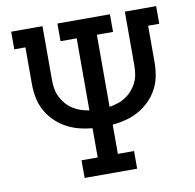

<svg xmlns="http://www.w3.org/2000/svg" viewBox="-81 -818 913 900"><g transform="rotate(-10 375.0 -367.5)"><path d="M250 0V-84H327V-223Q294 -226 262 -234.5Q230 -243 201.5 -259Q173 -275 149.5 -298.5Q126 -322 110.5 -351Q95 -380 89 -412.5Q83 -445 83 -478V-651H30V-735H179V-478Q179 -457 182.5 -436.5Q186 -416 195 -397.5Q204 -379 218 -363Q232 -347 249.5 -335.5Q267 -324 287 -317.5Q307 -311 327 -308V-651H250V-735H500V-651H423V-308Q443 -311 463 -317.5Q483 -324 500.5 -335.5Q518 -347 532 -363Q546 -379 555 -397.5Q564 -416 567.5 -436.5Q571 -457 571 -478V-735H720V-651H667V-478Q667 -445 661 -412.5Q655 -380 639.5 -351Q624 -322 600.5 -298.5Q577 -275 548.5 -259Q520 -243 488 -234.5Q456 -226 423 -223V-84H500V0Z"/></g></svg>

Font: Iosevka Etoile Medium
Style: Regular
Weight: 500
Designer: Belleve Invis
Foundry: Belleve Invis
Version: Version 22.1.2; ttfautohint (v1.8.4)